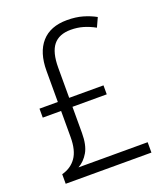

<svg xmlns="http://www.w3.org/2000/svg" viewBox="-134 -814 779 905"><g transform="rotate(-20 255.5 -361.5)"><path d="M308 -723Q352 -723 386.5 -713Q421 -703 450 -687L429 -641Q400 -657 371 -665.5Q342 -674 309 -674Q250 -674 221.5 -638.5Q193 -603 193 -526V-375H365V-330H193V-199Q193 -138 173 -103.5Q153 -69 122 -52H469V0H39V-48Q85 -60 110.5 -96Q136 -132 136 -199V-330H44V-375H136V-531Q136 -623 180 -673Q224 -723 308 -723Z"/></g></svg>

Font: Noto Sans Lao Looped SemiCondensed Light
Style: Regular
Weight: 300
Width: 4
Designer: Mark Frömberg, Ben Mitchell
Foundry: The Fontpad Ltd
Version: Version 1.002; ttfautohint (v1.8.4.7-5d5b)